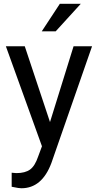

<svg xmlns="http://www.w3.org/2000/svg" viewBox="-20 -770 513 1003"><path d="M241.2 -132.3 364.3 -528.3H460.9L248.5 81.5Q199.2 213.4 91.8 213.4L74.7 211.9L41 205.6V132.3L65.4 134.3Q111.3 134.3 137 115.7Q162.6 97.2 179.2 47.9L199.2 -5.9L10.7 -528.3H109.4ZM292.5 -750H401.9L271 -606.4H198.2Z"/></svg>

Font: Roboto-ThirdPerson-AD3FC
Style: ThirdPerson-AD3FC
Weight: 400
Designer: Google
Version: Version 2.137; 2017